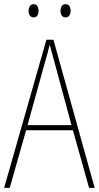

<svg xmlns="http://www.w3.org/2000/svg" viewBox="-20 -907 477 927"><path d="M118 -854C118 -837 126 -823 142 -823C159 -823 166 -836 166 -854C166 -872 159 -887 142 -887C126 -887 118 -871 118 -854ZM272 -855C272 -837 280 -823 296 -823C313 -823 321 -837 321 -855C321 -873 313 -887 296 -887C280 -887 272 -872 272 -855ZM410 0H437L238 -715H204L0 0H27L106 -278H332ZM243 -607 325 -303H113L197 -606C206 -638 213 -662 220 -691C228 -660 235 -637 243 -607Z"/></svg>

Font: Noto Sans Gujarati UI Condensed Thin
Style: Regular
Weight: 100
Width: 3
Designer: Jelle Bosma - Monotype Design Team, Universal Thirst
Foundry: Monotype Imaging Inc.
Version: Version 2.106